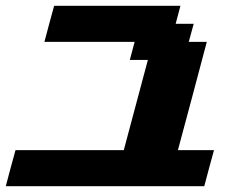

<svg xmlns="http://www.w3.org/2000/svg" viewBox="-20 -645 852 665"><path d="M0 0H687.5Q692.9 -21 704.1 -62.5Q715.3 -104 721.2 -125H596.2Q613.3 -187.5 646.5 -312.5Q679.7 -437.5 696.3 -500H633.8L650.9 -562.5H588.4L605 -625H167.5Q161.6 -604 150.4 -562.3Q139.2 -520.5 133.8 -500H446.3L429.7 -437.5H492.2L408.7 -125H33.7Q27.8 -104 16.6 -62.5Q5.4 -21 0 0Z"/></svg>

Font: Faithful 32x
Style: SemiboldOblique
Weight: 400
Foundry: Faithful Resource Pack
Version: Version 1.0; January 27, 2023